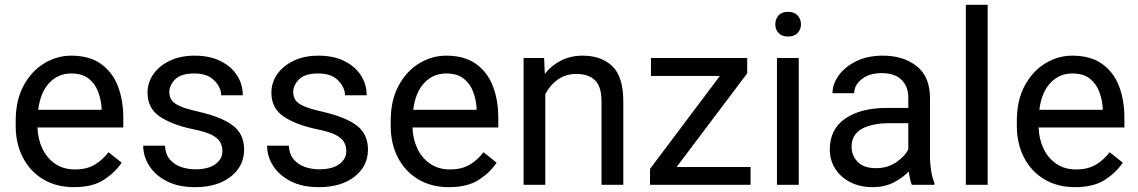

<svg xmlns="http://www.w3.org/2000/svg" viewBox="-20 -770 4742 800"><path d="M288.1 9.8Q214.4 9.8 159.9 -22.9Q105.5 -55.7 75.4 -113.5Q45.4 -171.4 45.4 -245.6V-266.1Q45.4 -352.5 78.4 -413.3Q111.3 -474.1 164.3 -506.1Q217.3 -538.1 276.4 -538.1Q352.1 -538.1 400.1 -504.2Q448.2 -470.2 470.9 -411.9Q493.7 -353.5 493.7 -279.3V-238.8H136.2Q137.7 -190.4 156.7 -150.6Q175.8 -110.8 210.2 -87.4Q244.6 -64 293 -64Q340.8 -64 374 -83.5Q407.2 -103 432.1 -135.7L486.8 -92.3Q461.4 -53.2 414.1 -21.7Q366.7 9.8 288.1 9.8ZM276.4 -463.9Q222.7 -463.9 185.5 -424.8Q148.4 -385.7 139.2 -312.5H403.3V-319.3Q401.4 -354.5 388.9 -387.7Q376.5 -420.9 349.6 -442.4Q322.8 -463.9 276.4 -463.9Z M906.7 -140.1Q906.7 -159.7 898.2 -176.5Q889.6 -193.4 863.5 -207.3Q837.4 -221.2 785.2 -231.4Q696.8 -250 645.8 -284.4Q594.7 -318.8 594.7 -383.8Q594.7 -425.8 618.9 -460.7Q643.1 -495.6 687.3 -516.8Q731.4 -538.1 790.5 -538.1Q854 -538.1 898.9 -515.6Q943.8 -493.2 967.8 -455.8Q991.7 -418.5 991.7 -373H901.4Q901.4 -405.8 872.8 -434.8Q844.2 -463.9 790.5 -463.9Q734.4 -463.9 710 -439.5Q685.5 -415 685.5 -386.2Q685.5 -366.7 695.3 -352.5Q705.1 -338.4 731.2 -327.1Q757.3 -315.9 807.1 -304.7Q904.8 -282.2 950.9 -246.6Q997.1 -210.9 997.1 -147Q997.1 -77.6 941.2 -33.9Q885.3 9.8 793 9.8Q723.1 9.8 674.8 -15.1Q626.5 -40 601.6 -79.6Q576.7 -119.1 576.7 -163.1H667.5Q669.4 -126 689 -104.2Q708.5 -82.5 736.8 -73.5Q765.1 -64.5 793 -64.5Q848.1 -64.5 877.4 -85.9Q906.7 -107.4 906.7 -140.1Z M1422.9 -140.1Q1422.9 -159.7 1414.3 -176.5Q1405.8 -193.4 1379.6 -207.3Q1353.5 -221.2 1301.3 -231.4Q1212.9 -250 1161.9 -284.4Q1110.8 -318.8 1110.8 -383.8Q1110.8 -425.8 1135 -460.7Q1159.2 -495.6 1203.4 -516.8Q1247.6 -538.1 1306.6 -538.1Q1370.1 -538.1 1415 -515.6Q1460 -493.2 1483.9 -455.8Q1507.8 -418.5 1507.8 -373H1417.5Q1417.5 -405.8 1388.9 -434.8Q1360.4 -463.9 1306.6 -463.9Q1250.5 -463.9 1226.1 -439.5Q1201.7 -415 1201.7 -386.2Q1201.7 -366.7 1211.4 -352.5Q1221.2 -338.4 1247.3 -327.1Q1273.4 -315.9 1323.2 -304.7Q1420.9 -282.2 1467 -246.6Q1513.2 -210.9 1513.2 -147Q1513.2 -77.6 1457.3 -33.9Q1401.4 9.8 1309.1 9.8Q1239.3 9.8 1190.9 -15.1Q1142.6 -40 1117.7 -79.6Q1092.8 -119.1 1092.8 -163.1H1183.6Q1185.5 -126 1205.1 -104.2Q1224.6 -82.5 1252.9 -73.5Q1281.2 -64.5 1309.1 -64.5Q1364.3 -64.5 1393.6 -85.9Q1422.9 -107.4 1422.9 -140.1Z M1850.6 9.8Q1776.9 9.8 1722.4 -22.9Q1668 -55.7 1637.9 -113.5Q1607.9 -171.4 1607.9 -245.6V-266.1Q1607.9 -352.5 1640.9 -413.3Q1673.8 -474.1 1726.8 -506.1Q1779.8 -538.1 1838.9 -538.1Q1914.6 -538.1 1962.6 -504.2Q2010.7 -470.2 2033.4 -411.9Q2056.2 -353.5 2056.2 -279.3V-238.8H1698.7Q1700.2 -190.4 1719.2 -150.6Q1738.3 -110.8 1772.7 -87.4Q1807.1 -64 1855.5 -64Q1903.3 -64 1936.5 -83.5Q1969.7 -103 1994.6 -135.7L2049.3 -92.3Q2023.9 -53.2 1976.6 -21.7Q1929.2 9.8 1850.6 9.8ZM1838.9 -463.9Q1785.2 -463.9 1748 -424.8Q1710.9 -385.7 1701.7 -312.5H1965.8V-319.3Q1963.9 -354.5 1951.4 -387.7Q1939 -420.9 1912.1 -442.4Q1885.3 -463.9 1838.9 -463.9Z M2380.9 -461.9Q2337.4 -461.9 2304.2 -438.5Q2271 -415 2252 -377.4V0H2161.6V-528.3H2247.1L2250 -462.4Q2278.3 -498 2318.4 -518.1Q2358.4 -538.1 2407.7 -538.1Q2485.8 -538.1 2531.5 -494.1Q2577.1 -450.2 2577.1 -346.2V0H2486.3V-347.2Q2486.3 -409.2 2459.2 -435.5Q2432.1 -461.9 2380.9 -461.9Z M3107.4 -74.2V0H2688.5V-66.4L2979.5 -453.6H2692.4V-528.3H3093.3V-464.4L2799.3 -74.2Z M3210.4 -668.5Q3210.4 -690.4 3223.9 -705.6Q3237.3 -720.7 3263.7 -720.7Q3289.6 -720.7 3303.5 -705.6Q3317.4 -690.4 3317.4 -668.5Q3317.4 -647.5 3303.5 -632.6Q3289.6 -617.7 3263.7 -617.7Q3237.3 -617.7 3223.9 -632.6Q3210.4 -647.5 3210.4 -668.5ZM3308.1 -528.3V0H3217.3V-528.3Z M3779.3 0Q3774.9 -9.8 3771.7 -24.7Q3768.6 -39.6 3766.6 -55.7Q3741.2 -28.8 3703.1 -9.5Q3665 9.8 3616.2 9.8Q3562.5 9.8 3522.2 -11.2Q3481.9 -32.2 3459.7 -67.6Q3437.5 -103 3437.5 -147Q3437.5 -231.9 3502 -276.1Q3566.4 -320.3 3675.3 -320.3H3764.6V-362.3Q3764.6 -409.2 3736.6 -437.3Q3708.5 -465.3 3653.3 -465.3Q3602.1 -465.3 3570.6 -440.2Q3539.1 -415 3539.1 -381.8H3448.7Q3448.7 -419.9 3474.6 -455.8Q3500.5 -491.7 3547.6 -514.9Q3594.7 -538.1 3658.7 -538.1Q3744.6 -538.1 3799.8 -494.1Q3855 -450.2 3855 -361.3V-115.2Q3855 -88.9 3859.6 -59.1Q3864.3 -29.3 3873.5 -7.8V0ZM3629.4 -69.3Q3678.2 -69.3 3714.1 -93.8Q3750 -118.2 3764.6 -147.9V-256.8H3689.9Q3612.3 -256.8 3570.3 -232.7Q3528.3 -208.5 3528.3 -159.2Q3528.3 -121.6 3553.7 -95.5Q3579.1 -69.3 3629.4 -69.3Z M4095.2 -750V0H4004.4V-750Z M4459.5 9.8Q4385.7 9.8 4331.3 -22.9Q4276.9 -55.7 4246.8 -113.5Q4216.8 -171.4 4216.8 -245.6V-266.1Q4216.8 -352.5 4249.8 -413.3Q4282.7 -474.1 4335.7 -506.1Q4388.7 -538.1 4447.8 -538.1Q4523.4 -538.1 4571.5 -504.2Q4619.6 -470.2 4642.3 -411.9Q4665 -353.5 4665 -279.3V-238.8H4307.6Q4309.1 -190.4 4328.1 -150.6Q4347.2 -110.8 4381.6 -87.4Q4416 -64 4464.4 -64Q4512.2 -64 4545.4 -83.5Q4578.6 -103 4603.5 -135.7L4658.2 -92.3Q4632.8 -53.2 4585.4 -21.7Q4538.1 9.8 4459.5 9.8ZM4447.8 -463.9Q4394 -463.9 4356.9 -424.8Q4319.8 -385.7 4310.5 -312.5H4574.7V-319.3Q4572.8 -354.5 4560.3 -387.7Q4547.9 -420.9 4521 -442.4Q4494.1 -463.9 4447.8 -463.9Z"/></svg>

Font: Vazirmatn UI FD
Style: Regular
Weight: 400
Designer: Saber Rastikerdar
Foundry: Saber Rastikerdar
Version: Version 33.003